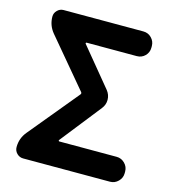

<svg xmlns="http://www.w3.org/2000/svg" viewBox="-110 -832 838 924"><g transform="rotate(15 309.5 -370.0)"><path d="M89.8 0Q71.3 0 58.1 -13.2Q44.9 -26.4 44.9 -44.9Q44.9 -88.9 73.2 -123L276.4 -369.1Q281.2 -375 276.4 -380.9L77.1 -618.2Q48.8 -652.3 48.8 -696.3Q48.8 -713.9 62 -727.1Q75.2 -740.2 92.8 -740.2H490.2Q514.6 -740.2 531.2 -723.1Q547.9 -706.1 547.9 -682.6V-674.8Q547.9 -650.4 531.2 -633.8Q514.6 -617.2 490.2 -617.2H240.2Q238.3 -617.2 237.3 -615.2Q236.3 -613.3 237.3 -611.3L392.6 -422.9Q409.2 -402.3 409.2 -377Q409.2 -352.5 393.6 -333L233.4 -129.9Q232.4 -127.9 233.4 -126Q234.4 -124 236.3 -124H522.5Q545.9 -124 563 -106.9Q580.1 -89.8 580.1 -66.4V-57.6Q580.1 -34.2 563 -17.1Q545.9 0 522.5 0Z"/></g></svg>

Font: Gen Jyuu Gothic Bold
Style: Bold
Weight: 700
Designer: [Source Han Sans]
Ryoko NISHIZUKA  (kana & ideographs); Paul D. Hunt (Latin, Greek & Cyrillic); Wenlong ZHANG  (bopomofo
Version: Version 1.002.20150607